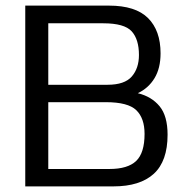

<svg xmlns="http://www.w3.org/2000/svg" viewBox="-20 -664 667 684"><path d="M70 0V-644H368Q463 -644 507.5 -599.5Q552 -555 552 -474Q552 -421 530.5 -385.5Q509 -350 471 -332Q520 -320 548.5 -285.5Q577 -251 577 -184Q577 -90 528 -45Q479 0 384 0ZM152 -362H363Q424 -362 449.5 -391.5Q475 -421 475 -468Q475 -524 449 -552.5Q423 -581 348 -581H152ZM152 -62H370Q435 -62 465 -90.5Q495 -119 495 -187Q495 -243 465.5 -271.5Q436 -300 357 -300H152Z"/></svg>

Font: Kanit Light
Style: Regular
Weight: 300
Designer: Katatrad Team
Foundry: CadsonDemak
Version: Version 2.000; ttfautohint (v1.8.3)